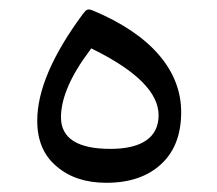

<svg xmlns="http://www.w3.org/2000/svg" viewBox="-20 -398 468 415"><path d="M210 -2.9C260.3 -2.9 299.8 -16.6 328.6 -43.5C357.4 -70.3 371.6 -107.4 371.6 -155.8C371.6 -245.1 307.1 -322.8 180.2 -375.5C169.9 -379.4 167 -378.4 158.7 -367.2C93.3 -278.8 60.5 -202.1 60.5 -137.2C60.5 -94.7 74.2 -62 102.1 -38.6C129.9 -14.6 165.5 -2.9 210 -2.9ZM177.2 -293.5 183.1 -290.5C276.4 -244.1 322.8 -196.8 322.8 -148.9C322.8 -100.6 285.6 -76.2 218.8 -76.2C147.5 -76.2 111.8 -99.1 111.8 -144.5C111.8 -185.1 132.3 -233.4 173.8 -288.6Z"/></svg>

Font: Sahel Light
Style: Regular
Weight: 300
Foundry: Saber Rastikerdar (saber.rastikerdar@gmail.com)
Version: Version 3.4.0